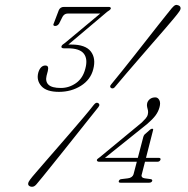

<svg xmlns="http://www.w3.org/2000/svg" viewBox="-20 -728 748 765"><path d="M551 -182.5Q552.5 -187.5 554.8 -190.5Q557 -193.5 560 -195.5L578 -211.5Q581 -214 582.8 -214.5Q584.5 -215 586.5 -215Q591.5 -215 590 -210L545 -33.5Q542.5 -27 545.8 -22.8Q549 -18.5 556.5 -17.5L579 -14.5Q588 -13.5 586.5 -7Q583.5 0 574 0H460.5Q451 0 453.5 -7Q456 -14 465 -14.5L489.5 -17.5Q498.5 -18.5 504.2 -22.8Q510 -27 512 -33.5ZM544.5 -239.5Q553.5 -248 560.2 -255.8Q567 -263.5 569 -272.5Q571 -281.5 569.5 -288.2Q568 -295 566.2 -302Q564.5 -309 566.5 -317.5Q569.5 -327.5 578 -333.8Q586.5 -340 599 -340Q609 -340 614.8 -329.2Q620.5 -318.5 615.5 -300.5Q611 -283.5 599.8 -268.2Q588.5 -253 567 -234.5L385 -88.5L383.5 -99H613Q616.5 -99 618.5 -97.2Q620.5 -95.5 619.5 -91.5Q616 -83.5 607 -83.5H375.5Q370 -83.5 367.8 -85.8Q365.5 -88 366 -91Q367 -93.5 369.8 -95.8Q372.5 -98 377.5 -101.5ZM440.5 -384.5Q435.5 -377.5 431.2 -376.2Q427 -375 423 -377Q419.5 -379 419 -383Q418.5 -387 424 -393Q443.5 -416.5 467 -446Q490.5 -475.5 515.5 -507Q540.5 -538.5 564.2 -569Q588 -599.5 608.5 -625.5Q629 -651.5 643.8 -669.8Q658.5 -688 664.5 -695.5Q673.5 -706 679.2 -707.8Q685 -709.5 692.5 -706Q699 -702.5 699.5 -696Q700 -689.5 693 -680.5Q688 -673 673 -655Q658 -637 636 -611.5Q614 -586 588.2 -556.5Q562.5 -527 535.8 -496Q509 -465 484.5 -436.5Q460 -408 440.5 -384.5ZM353.5 -310Q359 -317 363.2 -318.2Q367.5 -319.5 371.5 -317Q375 -315 375.8 -311Q376.5 -307 371.5 -300.5Q353.5 -278 330.5 -249.2Q307.5 -220.5 283 -189.5Q258.5 -158.5 234 -128Q209.5 -97.5 188.2 -71Q167 -44.5 151.2 -25Q135.5 -5.5 128 3Q120 13.5 112.5 15.5Q105 17.5 98.5 14Q91.5 10.5 92.2 3.5Q93 -3.5 100 -12.5Q106.5 -21.5 122.8 -40.2Q139 -59 161.5 -85Q184 -111 210 -140.8Q236 -170.5 262 -200.8Q288 -231 312 -259.2Q336 -287.5 353.5 -310ZM243 -542.5 246 -550Q248.5 -550.5 255.2 -550.5Q262 -550.5 264.5 -550.5Q320.5 -550.5 341.8 -523Q363 -495.5 351.5 -452Q341 -410.5 302.5 -386.2Q264 -362 215 -362Q165 -362 144.8 -385Q124.5 -408 132.5 -438.5Q136.5 -452.5 143.8 -459.8Q151 -467 160.5 -467Q169 -467 171 -461.2Q173 -455.5 170.5 -445L165.5 -426Q160 -403 173.5 -390.2Q187 -377.5 222.5 -377.5Q255.5 -377.5 283 -397Q310.5 -416.5 320 -454.5Q330.5 -493 314 -514.2Q297.5 -535.5 250 -535.5H234Q229 -535.5 226.2 -537.8Q223.5 -540 225 -543.5Q226 -547.5 230 -550.5Q234 -553.5 239 -557L392.5 -685L390 -674H249.5Q236.5 -674 229 -661L215.5 -634Q212 -629 208.2 -626.8Q204.5 -624.5 199.5 -624.5Q194.5 -624.5 193 -627.5Q191.5 -630.5 194.5 -635.5L214.5 -688Q217 -693.5 222 -697Q227 -700.5 235 -700.5H414Q417.5 -700.5 420 -698.5Q422.5 -696.5 421.5 -693.5Q420 -690.5 416.5 -687.5Q413 -684.5 407 -681Z"/></svg>

Font: Fraunces Thin
Style: Italic
Weight: 250
Italic angle: -16°
Version: Version 1.000;[b76b70a41]